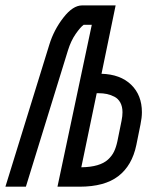

<svg xmlns="http://www.w3.org/2000/svg" viewBox="-39 -704 583 724"><path d="M147 -535.6Q164.1 -591.3 200 -637.5Q235.8 -683.6 270.5 -683.6H397L343.8 -425.8Q415 -423.8 455.6 -384.5Q496.1 -345.2 496.1 -280.8Q496.1 -260.3 490.7 -234.4L475.1 -157.2Q459 -79.6 407.2 -39.8Q355.5 0 261.2 0H177.7L307.1 -610.4H276.4Q264.2 -601.6 246.3 -575.9Q228.5 -550.3 217.3 -514.2L58.6 0H-18.6ZM325.7 -352.5 267.6 -73.2Q303.2 -73.7 328.1 -81.1Q353 -88.4 368.2 -102.3Q383.3 -116.2 391.1 -132.6Q398.9 -148.9 403.8 -171.9L419.4 -249Q422.9 -266.1 422.9 -280.8Q422.9 -302.2 414.6 -317.4Q406.2 -332.5 391.8 -339.6Q377.4 -346.7 363.5 -349.6Q349.6 -352.5 334 -352.5Z"/></svg>

Font: Anka/Coder Condensed
Style: Italic
Weight: 400
Width: 4
Italic angle: -12°
Monospace: yes
Version: Version 001.100